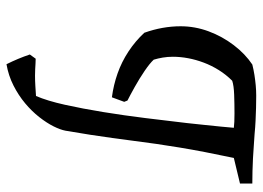

<svg xmlns="http://www.w3.org/2000/svg" viewBox="-129 -563 810 592"><g transform="rotate(90 276.0 -267.0)"><path d="M178 118Q169 100 161.5 82Q154 64 148 46L161 28Q168 28 176 28.5Q184 29 193.5 29.5Q203 30 213 30Q229 30 245 29Q261 28 276 27Q291 -8 303 -62Q315 -116 325.5 -180.5Q336 -245 344 -310Q348 -344 352 -376.5Q356 -409 359.5 -439Q363 -469 365.5 -495.5Q368 -522 370.5 -544.5Q373 -567 374 -583Q359 -585 330 -585Q301 -585 272.5 -584Q244 -583 229 -578Q210 -559 196 -536.5Q182 -514 173 -490Q164 -466 159.5 -442Q155 -418 155 -395Q155 -379 157.5 -364Q160 -349 164 -336Q175 -324 198.5 -308Q222 -292 248 -277.5Q274 -263 290 -255L294 -245L280 -207Q242 -212 206.5 -224.5Q171 -237 139 -258Q107 -279 81 -307Q71 -335 66 -363Q61 -391 61 -419Q61 -463 76.5 -505Q92 -547 119 -582.5Q146 -618 179 -640Q195 -644 211 -646.5Q227 -649 243 -650.5Q259 -652 275 -652Q293 -652 312 -651.5Q331 -651 352 -650Q373 -649 393 -647Q411 -646 430 -644.5Q449 -643 468.5 -642Q488 -641 507.5 -640.5Q527 -640 546 -640V-602L467 -583Q447 -489 435 -416.5Q423 -344 414 -272Q410 -241 405.5 -208.5Q401 -176 395.5 -140Q390 -104 383 -64Q380 -48 369.5 -27Q359 -6 341 17Q323 40 298.5 60.5Q274 81 243.5 96.5Q213 112 178 118Z"/></g></svg>

Font: Labrada
Style: Italic
Weight: 400
Italic angle: -7°
Designer: Mercedes Jáuregui
Foundry: Omnibus-Type Team
Version: Version 1.000